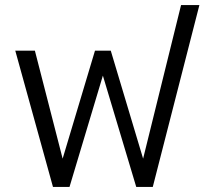

<svg xmlns="http://www.w3.org/2000/svg" viewBox="-20 -734 803 754"><path d="M40 -535H117L226 -111L353 -535H415L542 -111L691 -714H763L580 0H515L384 -437L253 0H188Z"/></svg>

Font: Prompt Light
Style: Regular
Weight: 300
Designer: Katatrad Team
Foundry: CadsonDemak
Version: Version 1.001